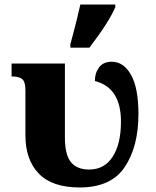

<svg xmlns="http://www.w3.org/2000/svg" viewBox="-20 -816 689 846"><path d="M290 -621 300 -658Q321 -737 334 -796H488V-784Q459 -717 374 -606H290ZM92 -220V-418Q92 -453 80 -465.5Q68 -478 37 -479H31V-536H266V-211Q266 -134 292.5 -101.5Q319 -69 373 -69Q440 -69 476.5 -125.5Q513 -182 513 -280Q513 -430 398 -459Q398 -494 416.5 -519Q435 -544 472 -544Q525 -544 557.5 -486Q590 -428 590 -313Q590 -171 530 -80.5Q470 10 331 10Q210 10 151 -51Q92 -112 92 -220Z"/></svg>

Font: Noto Serif ExtraBold
Style: Regular
Weight: 800
Designer: Monotype Design Team
Foundry: Monotype Imaging Inc.
Version: Version 1.001